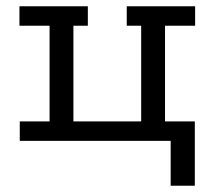

<svg xmlns="http://www.w3.org/2000/svg" viewBox="-20 -449 684 612"><path d="M524 143V0H43V-62H138V-367H42V-429H260V-367H214V-62H430V-367H384V-429H602V-367H506V-62H601V143Z"/></svg>

Font: Podkova
Style: Regular
Weight: 400
Designer: Ilya Yudin
Foundry: Cyreal (www.cyreal.org)
Version: Version 2.103